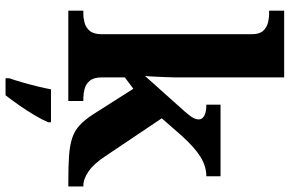

<svg xmlns="http://www.w3.org/2000/svg" viewBox="-192 -608 1021 676"><g transform="rotate(90 318.0 -269.5)"><path d="M17 0V-53H29Q44 -53 60.5 -57.5Q77 -62 88.5 -76Q100 -90 100 -118V-646Q100 -673 88 -686Q76 -699 59.5 -703Q43 -707 29 -707H17V-760H252V-374Q252 -361 251 -343Q250 -325 249.5 -308.5Q249 -292 248 -281Q247 -270 247 -270L373 -411Q384 -424 390 -432.5Q396 -441 398 -447.5Q400 -454 400 -459Q400 -472 386.5 -479Q373 -486 348 -486V-536H600V-486Q583 -486 566 -481Q549 -476 532 -465.5Q515 -455 497 -439Q479 -423 459 -401L396 -329L529 -131Q555 -91 582 -72Q609 -53 633 -53H636V0H622Q567 0 529.5 -2.5Q492 -5 466 -13.5Q440 -22 420.5 -40Q401 -58 381 -89L292 -229L252 -199V-118Q252 -90 263.5 -76Q275 -62 292 -57.5Q309 -53 323 -53H335V0ZM255 208Q262 188 269.5 162Q277 136 283.5 109.5Q290 83 294 61H410V71Q401 92 385 119Q369 146 350.5 172.5Q332 199 315 221H255Z"/></g></svg>

Font: Noto Serif Thai
Style: Regular
Weight: 400
Designer: Monotype Design Team
Foundry: Monotype Imaging Inc.
Version: Version 2.001